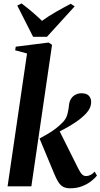

<svg xmlns="http://www.w3.org/2000/svg" viewBox="-20 -1058 570 1090"><path d="M23 0 133.5 -754.5 66 -772.5 69.5 -793 256.5 -816.5 275.5 -803.5 158 0ZM378 11Q356.5 11 340.8 3.5Q325 -4 312.5 -22.5Q300 -41 287 -73.5L204.5 -271.5Q231.5 -286 253.5 -299.2Q275.5 -312.5 294.8 -327Q314 -341.5 332 -359.5Q355.5 -381.5 362.8 -410Q370 -438.5 371.5 -459.5Q373.5 -482.5 383.8 -498Q394 -513.5 409.8 -521Q425.5 -528.5 442 -528.5Q472 -528.5 484.8 -514Q497.5 -499.5 497.5 -480.5Q497.5 -454.5 483.8 -433.5Q470 -412.5 449.5 -395.5Q435.5 -382 411.5 -365.8Q387.5 -349.5 358.8 -333.2Q330 -317 301 -302.5Q272 -288 247 -278L314 -322L422.5 -104.5Q435.5 -78.5 445.2 -68.5Q455 -58.5 469 -58.5Q480 -58.5 492.5 -64.2Q505 -70 517.5 -83.5L530.5 -61Q519.5 -47 498.5 -30.2Q477.5 -13.5 447 -1.2Q416.5 11 378 11ZM168 -849 78 -1026.5 102.5 -1038.5Q133.5 -1015 163.2 -989.8Q193 -964.5 218.5 -939.5Q254.5 -966 297 -990.2Q339.5 -1014.5 381.5 -1036.5L404 -1022L246.5 -849Z"/></svg>

Font: Merriweather 120pt
Style: Bold Italic
Weight: 700
Italic angle: -7.8°
Version: Version 2.101